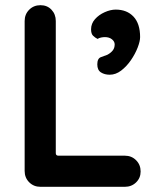

<svg xmlns="http://www.w3.org/2000/svg" viewBox="-20 -720 602 740"><path d="M205 -120H461Q487 -120 504.5 -102.5Q522 -85 522 -59Q522 -34 504.5 -17Q487 0 461 0H136Q110 0 92.5 -17.5Q75 -35 75 -61V-639Q75 -665 92.5 -682.5Q110 -700 136 -700Q162 -700 178.5 -682.5Q195 -665 195 -639V-130Q195 -120 205 -120ZM520 -577Q520 -561 510.5 -536.5Q501 -512 484.5 -488Q468 -464 447 -448Q426 -432 403 -432Q383 -432 369 -441Q355 -450 355 -472Q355 -495 369.5 -500Q384 -505 394 -509Q407 -516 414.5 -525.5Q422 -535 422 -549Q422 -560 411.5 -568.5Q401 -577 384 -577Q378 -577 370 -575.5Q362 -574 356 -570Q346 -575 338.5 -582.5Q331 -590 331 -607Q331 -629 346 -646Q361 -663 383.5 -673Q406 -683 426 -683Q469 -683 494.5 -656Q520 -629 520 -577Z"/></svg>

Font: Quicksand Variable Light
Style: Regular
Weight: 300
Designer: Andrew Paglinawan
Foundry: Andrew Paglinawan
Version: Version 3.004